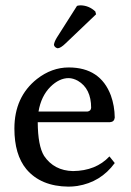

<svg xmlns="http://www.w3.org/2000/svg" viewBox="-20 -693 493 723"><path d="M270 -670.9Q276.4 -672.9 284.2 -672.9Q315.4 -671.9 338.9 -649.9L341.8 -639.2L227.1 -529.8Q208 -511.2 196.8 -511.2Q185.5 -514.2 183.1 -523.9Q184.1 -535.2 194.3 -551.8ZM125 -272.9H309.1Q322.3 -274.9 323.2 -287.1Q323.2 -359.4 273.4 -388.7Q255.9 -398.4 238.8 -398.9Q203.1 -398.9 169.9 -366.2Q134.8 -331.1 125 -272.9ZM392.1 -104 412.1 -79.1Q359.4 -6.8 271 7.3Q253.9 9.8 237.8 9.8Q133.8 8.8 79.1 -56.2Q34.2 -110.8 34.2 -209Q34.2 -328.1 119.1 -395.5Q174.8 -439 238.8 -439Q357.9 -439 397.5 -333.5Q411.6 -294.4 412.1 -250Q410.2 -233.9 394 -232.9H122.1Q122.6 -144 146 -106Q183.6 -50.3 254.9 -48.8Q341.3 -49.8 392.1 -104Z"/></svg>

Font: Linux Biolinum O
Style: Regular
Weight: 400
Designer: Philipp H. Poll
Foundry: Philipp H. Poll
Version: Version 1.0.4